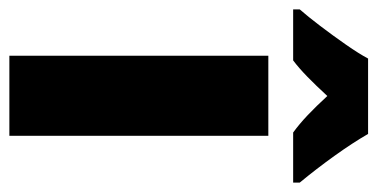

<svg xmlns="http://www.w3.org/2000/svg" viewBox="-261 -681 806 410"><g transform="rotate(90 142.0 -476.0)"><path d="M227 -93H56V-646H227ZM223 -859Q242 -826 270 -787Q298 -748 327 -713V-699H220Q202 -712 183 -730Q164 -748 142 -772Q119 -747 100.5 -729Q82 -711 66 -699H-43V-713Q-28 -730 -7.5 -757Q13 -784 32.5 -812Q52 -840 62 -859Z"/></g></svg>

Font: Noto Sans Kannada UI Condensed Black
Style: Regular
Weight: 900
Width: 3
Designer: Jelle Bosma - Monotype Design Team
Foundry: Monotype Imaging Inc.
Version: Version 2.005; ttfautohint (v1.8.4.7-5d5b)